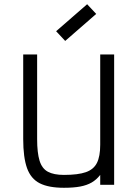

<svg xmlns="http://www.w3.org/2000/svg" viewBox="-20 -876 640 910"><path d="M283 14Q210 14 168 -7.5Q126 -29 108 -79.5Q90 -130 90 -217V-618H156V-217Q156 -152 167.5 -114.5Q179 -77 207 -62Q235 -47 283 -47Q350 -47 387 -60Q424 -73 439.5 -104Q455 -135 455 -190V-618H521V0H455V-47Q437 -24 414.5 -11Q392 2 360.5 8Q329 14 283 14ZM289 -682 246 -728 393 -856 436 -810Z"/></svg>

Font: Victor Mono Thin Light
Style: Regular
Weight: 300
Monospace: yes
Version: Version 1.561;gftools[0.9.30]